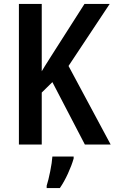

<svg xmlns="http://www.w3.org/2000/svg" viewBox="-20 -734 582 975"><path d="M411 0 246 -317 192 -264V0H76V-714H192V-372Q201 -388 238 -446L259 -479L409 -714H537L328 -399L542 0ZM354 71Q344 106 325 147.5Q306 189 284 221H217V209Q226 181 235 136Q244 91 246 61H354Z"/></svg>

Font: Noto Sans Display Medium Narrow
Style: Regular
Weight: 500
Width: 4
Designer: Monotype Design team
Foundry: Monotype Imaging Inc.
Version: Version 1.000